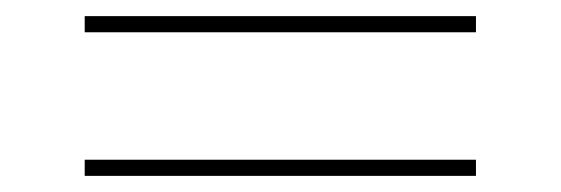

<svg xmlns="http://www.w3.org/2000/svg" viewBox="-20 -449 696 238"><path d="M85 -251H570V-231H85ZM85 -429H570V-409H85Z"/></svg>

Font: Albert Sans Thin
Style: Regular
Weight: 250
Designer: Andreas Rasmussen
Foundry: a.Foundry
Version: Version 1.025